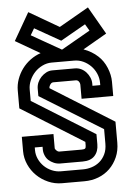

<svg xmlns="http://www.w3.org/2000/svg" viewBox="-54 -793 570 834"><g transform="rotate(-5 231.5 -376.5)"><path d="M78 -368 350 -199V-155Q350 -124 332.5 -105Q315 -86 280 -86H182Q168 -86 155 -91.5Q142 -97 132 -106Q123 -114 117.5 -127Q112 -140 112 -153V-165H78V-153Q78 -133 86.5 -114.5Q95 -96 109.5 -82Q124 -68 143 -60Q162 -52 182 -52H280Q298 -52 317 -58Q336 -64 351 -76.5Q366 -89 375.5 -108.5Q385 -128 385 -155V-218L113 -386V-418Q113 -432 118.5 -445Q124 -458 134 -468.5Q144 -479 156.5 -485.5Q169 -492 183 -492H281Q296 -492 308.5 -486Q321 -480 330.5 -469.5Q340 -459 345.5 -446Q351 -433 351 -420V-410H385V-420Q385 -441 376.5 -460.5Q368 -480 353.5 -494.5Q339 -509 320.5 -517.5Q302 -526 281 -526H183Q162 -526 142.5 -516.5Q123 -507 109 -492Q95 -477 86.5 -457.5Q78 -438 78 -418ZM233 -578 359 -650 342 -679 233 -617 120 -681 103 -652ZM326 -571Q362 -558 388 -534Q411 -513 424 -481.5Q437 -450 437 -420V-358H299V-420Q299 -427 294 -433.5Q289 -440 281 -440H183Q175 -440 169.5 -432Q164 -424 164 -418V-416L437 -246V-155Q437 -120 424.5 -91.5Q412 -63 391 -42.5Q370 -22 341.5 -11Q313 0 280 0H182Q151 0 122.5 -12.5Q94 -25 72.5 -46Q51 -67 38.5 -95Q26 -123 26 -153V-216H164V-153Q166 -148 171.5 -143Q177 -138 182 -138H280Q292 -138 295.5 -141.5Q299 -145 299 -155V-170L26 -340V-418Q26 -443 34.5 -467Q43 -491 58 -511.5Q73 -532 94 -547.5Q115 -563 139 -571L32 -633L101 -753L232 -677L361 -751L430 -631Z"/></g></svg>

Font: Aurach Bi
Style: Regular
Weight: 400
Designer: Peter Wiegel
Foundry: Peter Wiegel
Version: Version 1.002